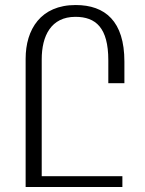

<svg xmlns="http://www.w3.org/2000/svg" viewBox="-20 -744 575 764"><path d="M281 -724C142 -724 82 -627 82 -510V0H467V-43H146V-508C146 -601 183 -677 280 -677C361 -677 411 -634 411 -504V-413H475V-499C475 -659 399 -724 281 -724Z"/></svg>

Font: Noto Serif Armenian ExtraCondensed
Style: Regular
Weight: 400
Width: 2
Designer: Monotype Design Team
Foundry: Monotype Imaging Inc.
Version: Version 2.008